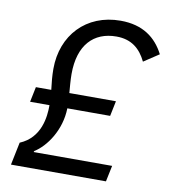

<svg xmlns="http://www.w3.org/2000/svg" viewBox="-80 -779 750 848"><g transform="rotate(10 294.5 -355.0)"><path d="M452 0 467 -72H115L117 -77C169 -109 226 -190 228 -288H420L434 -356H225C223 -383 220 -413 220 -441C220 -571 285 -638 387 -638C455 -638 495 -603 521 -549L589 -594C553 -664 493 -710 393 -710C239 -710 137 -600 137 -449C137 -419 140 -387 144 -356H75L61 -288H148C148 -234 138 -140 47 -102L26 0Z"/></g></svg>

Font: Braiins Sans
Style: Italic
Weight: 400
Italic angle: -11.31°
Designer: Mike Abbink, Paul van der Laan, Pieter van Rosmalen, Jiri Chlebus, Lubos Buracinsky
Foundry: Bold Monday, Sudetype
Version: Version 1.000;hotconv 1.0.109;makeotfexe 2.5.65596